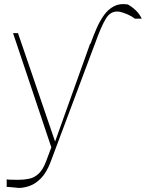

<svg xmlns="http://www.w3.org/2000/svg" viewBox="-20 -708 715 941"><path d="M437.5 -473 228.7 83.8Q208.5 137.8 180.9 165.7Q153.4 193.5 124.6 203.3Q95.9 213.1 72.4 213.1Q72.4 213.1 68.2 212.7Q61.4 212 48.8 210.8Q36.2 209.5 25.2 208.6Q14.2 207.7 12.8 208.5V208.8Q12.4 208.5 12.8 208.5V170.5Q12.8 170.5 12.8 170.5Q14.2 173.3 69.6 173.3Q97.3 173.3 122.5 168.1Q147.7 163 169 143.6Q190.3 124.3 206 82.4L231.5 14.2L44 -545.5H68.2L250 -14.2L421.9 -494.3L423.3 -492.9Q437.1 -531.2 453.1 -568.2Q469.1 -605.1 489.9 -634.1Q510.7 -663 539.2 -677.7Q567.8 -692.5 606.5 -686.1Q627.1 -674.7 645.2 -657.5Q663.4 -640.3 674.7 -616.5H640.6Q625.4 -628.9 603.7 -638.1Q582 -647.4 565.3 -650.6Q524.1 -657 500 -618.4Q475.9 -579.9 444.6 -491.5Z"/></svg>

Font: Inter Thin BETA
Style: Regular
Weight: 100
Designer: Rasmus Andersson
Foundry: rsms
Version: Version 3.011;git-f93a4a705